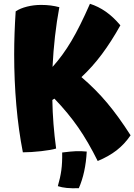

<svg xmlns="http://www.w3.org/2000/svg" viewBox="-20 -730 711 1016"><path d="M671 -14Q639 33 597 65.5Q555 98 497 122Q447 21 394 -55.5Q341 -132 268 -208Q266 -207 262.5 -204.5Q259 -202 257 -201Q258 -139 263 -74.5Q268 -10 277 56Q251 64 197.5 70Q144 76 101 76Q78 -41 66.5 -172.5Q55 -304 55 -442Q55 -496 57 -553Q59 -610 63 -670Q87 -686 123 -695Q159 -704 197 -704Q225 -704 248 -701Q271 -698 294 -692Q280 -617 271 -537.5Q262 -458 258 -376Q312 -436 357.5 -512.5Q403 -589 456 -710Q500 -696 539.5 -668.5Q579 -641 617 -596Q569 -510 519 -443Q469 -376 411 -322Q486 -258 546.5 -186Q607 -114 671 -14ZM309 77Q357 71 382.5 70Q408 69 439 72Q436 128 425.5 176.5Q415 225 397 266Q359 267 333 264.5Q307 262 286 255Q299 211 304.5 171Q310 131 309 77Z"/></svg>

Font: Atma
Style: Bold
Weight: 700
Designer: Gregori Vincens, Jeremie Hornus, Riccardo Olocco, Yoann Minet.
Foundry: black foundry
Version: Version 1.102;PS 1.100;hotconv 1.0.86;makeotf.lib2.5.63406